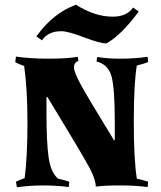

<svg xmlns="http://www.w3.org/2000/svg" viewBox="-20 -790 687 818"><path d="M85 -31Q97 -123 97 -266Q97 -409 83 -509Q61 -516 45 -525L48 -549Q108 -540 187 -540Q266 -540 311 -548L314 -531Q295 -523 295 -503.5Q295 -484 322.5 -432.5Q350 -381 466 -192L469 -194V-273Q469 -414 455 -465Q441 -516 391 -528L394 -547Q438 -540 495.5 -540Q553 -540 609 -548L611 -526Q591 -517 563 -511Q550 -435 550 -272Q550 -109 563 -29Q585 -24 611 -16L609 7Q559 0 491 0Q423 0 388 5Q388 -24 363 -72Q334 -127 182 -377L178 -376V-311Q178 -184 187 -120Q196 -56 227 -29Q249 -24 275 -16L273 7Q223 0 164 0Q105 0 52 8L48 -16Q61 -23 85 -31ZM461 -719Q520 -719 547 -758L571 -741Q496 -639 433 -605Q406 -605 338 -631Q270 -657 241 -657Q184 -657 159 -618L135 -635Q207 -735 304 -770Q383 -719 461 -719Z"/></svg>

Font: Almendra SC
Style: Bold
Weight: 700
Designer: Ana Sanfelippo
Foundry: Ana Sanfelippo
Version: Version 1.003